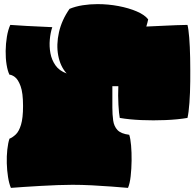

<svg xmlns="http://www.w3.org/2000/svg" viewBox="-20 -896 953 933"><path d="M33 17Q24 -4 19 -36Q14 -68 13 -102.5Q12 -137 15.5 -169Q19 -201 26 -222Q41 -228 56.5 -242.5Q72 -257 82 -289.5Q92 -322 92 -381Q92 -445 80 -477.5Q68 -510 52.5 -521.5Q37 -533 26 -533Q17 -551 12 -582Q7 -613 7.5 -648.5Q8 -684 13.5 -717.5Q19 -751 30 -775Q55 -773 108.5 -770Q162 -767 234 -764Q225 -737 222 -703.5Q219 -670 225 -637.5Q231 -605 249.5 -578.5Q268 -552 304 -539Q273 -573 263 -626Q253 -679 266.5 -739Q280 -799 318 -853Q347 -865 382 -870.5Q417 -876 454 -876Q506 -876 556 -866.5Q606 -857 644.5 -840.5Q683 -824 700 -802Q699 -795 696.5 -786.5Q694 -778 691 -767Q741 -769 788.5 -771.5Q836 -774 891 -775Q896 -756 899.5 -713Q903 -670 904 -614.5Q905 -559 904.5 -501.5Q904 -444 900.5 -396.5Q897 -349 891 -323Q844 -315 784.5 -312.5Q725 -310 666.5 -312.5Q608 -315 562 -323Q558 -343 555.5 -387Q553 -431 555 -477H526V-373Q526 -339 530 -310.5Q534 -282 551 -264Q568 -246 608 -241Q614 -223 617 -189Q620 -155 619.5 -115.5Q619 -76 615 -40Q611 -4 602 17Q567 14 521 10.5Q475 7 426 4.5Q377 2 332 2Q301 2 260 3.5Q219 5 176 7.5Q133 10 95 12.5Q57 15 33 17Z"/></svg>

Font: Oi
Style: Regular
Weight: 400
Designer: Kostas Bartsokas, Mohamad Dakak
Foundry: Foundry5
Version: Version 4.000